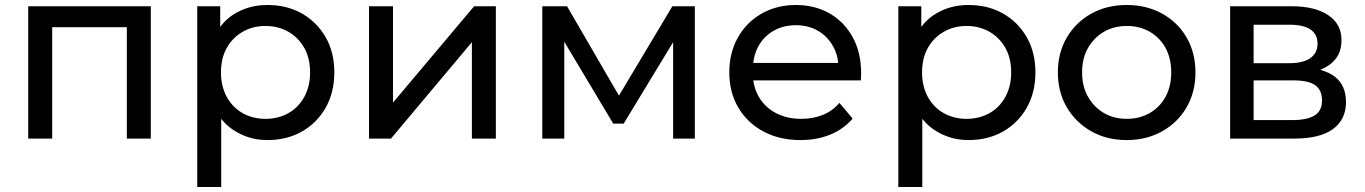

<svg xmlns="http://www.w3.org/2000/svg" viewBox="-20 -555 5468 769"><path d="M93 0V-530H584V0H488V-446H189V0Z M1051 6Q985 6 930 -25Q893 -45 866 -79V194H770V-530H862V-447Q889 -484 929 -505Q983 -535 1051 -535Q1129 -535 1189 -501Q1249 -467 1284 -406.5Q1319 -346 1319 -265Q1319 -184 1284 -123Q1249 -62 1189 -28Q1129 6 1051 6ZM1043 -79Q1094 -79 1134.5 -101.5Q1175 -124 1198.5 -166.5Q1222 -209 1222 -265Q1222 -322 1198.5 -363.5Q1175 -405 1134.5 -428Q1094 -451 1043 -451Q993 -451 952.5 -428Q912 -405 888.5 -363.5Q865 -322 865 -265Q865 -209 888.5 -166.5Q912 -124 952.5 -101.5Q993 -79 1043 -79Z M1458 0V-530H1554V-144L1879 -530H1966V0H1870V-386L1546 0Z M2152 0V-530H2251L2459 -172L2673 -530H2763V0H2676V-386L2478 -60H2436L2240 -388V0Z M3186 6Q3101 6 3036.5 -29Q2972 -64 2936.5 -125Q2901 -186 2901 -265Q2901 -344 2935.5 -405Q2970 -466 3030.5 -500.5Q3091 -535 3167 -535Q3244 -535 3303 -501Q3362 -467 3395.5 -405.5Q3429 -344 3429 -262Q3429 -256 3428.5 -248Q3428 -240 3428 -233H2997Q3002 -196 3020 -166Q3044 -125 3088 -102Q3132 -79 3189 -79Q3236 -79 3275 -94.5Q3314 -110 3342 -143L3395 -80Q3359 -38 3305.5 -16Q3252 6 3186 6ZM3337 -303Q3334 -339 3317 -369Q3295 -409 3256.5 -431.5Q3218 -454 3167 -454Q3117 -454 3078 -431.5Q3039 -409 3017 -369Q3001 -339 2997 -303Z M3859 6Q3793 6 3738 -25Q3701 -45 3674 -79V194H3578V-530H3670V-447Q3697 -484 3737 -505Q3791 -535 3859 -535Q3937 -535 3997 -501Q4057 -467 4092 -406.5Q4127 -346 4127 -265Q4127 -184 4092 -123Q4057 -62 3997 -28Q3937 6 3859 6ZM3851 -79Q3902 -79 3942.5 -101.5Q3983 -124 4006.5 -166.5Q4030 -209 4030 -265Q4030 -322 4006.5 -363.5Q3983 -405 3942.5 -428Q3902 -451 3851 -451Q3801 -451 3760.5 -428Q3720 -405 3696.5 -363.5Q3673 -322 3673 -265Q3673 -209 3696.5 -166.5Q3720 -124 3760.5 -101.5Q3801 -79 3851 -79Z M4493 6Q4413 6 4351 -29Q4289 -64 4253 -125Q4217 -186 4217 -265Q4217 -344 4253 -405Q4289 -466 4351 -500.5Q4413 -535 4493 -535Q4572 -535 4634.5 -500.5Q4697 -466 4732.5 -405Q4768 -344 4768 -265Q4768 -186 4732.5 -125Q4697 -64 4634.5 -29Q4572 6 4493 6ZM4493 -79Q4544 -79 4584.5 -102Q4625 -125 4648 -167Q4671 -209 4671 -265Q4671 -322 4648 -363.5Q4625 -405 4584.5 -428Q4544 -451 4494 -451Q4442 -451 4402 -428Q4362 -405 4338 -363.5Q4314 -322 4314 -265Q4314 -209 4338 -167Q4362 -125 4402 -102Q4442 -79 4493 -79Z M4907 0V-530H5153Q5246 -530 5299.5 -494.5Q5353 -459 5353 -394Q5353 -329 5303 -294Q5287 -283 5268 -275Q5302 -266 5325 -249Q5371 -214 5371 -146Q5371 -77 5319.5 -38.5Q5268 0 5163 0ZM5001 -302H5145Q5200 -302 5228.5 -322.5Q5257 -343 5257 -380Q5257 -418 5228.5 -437Q5200 -456 5145 -456H5001ZM5001 -74H5155Q5215 -74 5245 -92.5Q5275 -111 5275 -152Q5275 -194 5248 -213.5Q5221 -233 5161 -233H5001Z"/></svg>

Font: Montserrat Z Med
Style: Regular
Weight: 500
Designer: Julieta Ulanovsky
Foundry: Julieta Ulanovsky
Version: Version 8.000